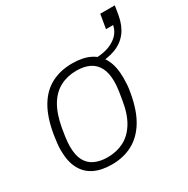

<svg xmlns="http://www.w3.org/2000/svg" viewBox="-159 -828 963 982"><g transform="rotate(-30 323.0 -337.0)"><path d="M227 12Q166 12 123.5 -9Q81 -30 58.5 -73Q36 -116 36 -182Q36 -202 38.5 -224Q41 -246 45 -271Q61 -365 96 -423.5Q131 -482 184.5 -510Q238 -538 308 -538Q370 -538 412.5 -517Q455 -496 477 -452.5Q499 -409 499 -342Q499 -323 497.5 -301Q496 -279 491 -255Q475 -163 439 -104Q403 -45 349.5 -16.5Q296 12 227 12ZM227 -31Q280 -31 323 -53Q366 -75 395.5 -123Q425 -171 437 -248Q442 -276 444.5 -294.5Q447 -313 448 -326Q449 -339 449 -350Q449 -401 432 -433Q415 -465 383.5 -480Q352 -495 308 -495Q255 -495 212.5 -473Q170 -451 141 -403.5Q112 -356 98 -278Q93 -250 90.5 -231Q88 -212 87 -199.5Q86 -187 86 -176Q86 -124 102.5 -92.5Q119 -61 151 -46Q183 -31 227 -31ZM414 -468 420 -501Q489 -501 534 -528.5Q579 -556 588 -603H546L560 -686H646L637 -632Q627 -576 599 -539.5Q571 -503 524.5 -485.5Q478 -468 414 -468Z"/></g></svg>

Font: Archivo SemiBold Thin
Style: Italic
Weight: 250
Italic angle: -10°
Version: Version 2.001